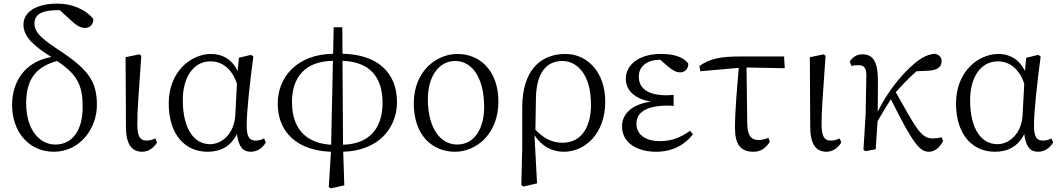

<svg xmlns="http://www.w3.org/2000/svg" viewBox="-20 -827 5875 1064"><path d="M287 -26C193 -26 125 -116 125 -254C125 -380 172 -455 296 -489C410 -413 438 -355 438 -232C438 -108 383 -26 287 -26ZM380 -708C412 -679 434 -672 451 -672C478 -672 498 -691 497 -722C450 -780 372 -807 297 -807C195 -807 110 -769 110 -690C110 -619 177 -566 265 -511C121 -487 47 -377 47 -246C47 -93 143 14 278 14C425 14 517 -117 517 -245C517 -368 476 -435 328 -535C224 -603 171 -642 171 -696C171 -754 221 -771 311 -771Z M768 14C806 14 835 -11 850 -38L841 -60C826 -53 811 -48 793 -48C760 -48 742 -64 741 -133C740 -211 748 -293 763 -517L753 -526L676 -510L678 -125C678 -27 710 14 768 14Z M1284 -191C1280 -93 1215 -28 1144 -28C1057 -28 993 -110 993 -273C993 -393 1048 -487 1147 -487C1213 -487 1267 -443 1293 -363ZM1444 -60C1429 -52 1413 -48 1397 -48C1364 -48 1347 -65 1347 -132C1347 -209 1365 -373 1384 -514L1371 -523L1304 -507L1297 -434C1266 -497 1214 -528 1150 -528C1038 -528 915 -430 915 -254C915 -75 1011 14 1130 14C1203 14 1259 -16 1293 -84C1302 -12 1328 14 1369 14C1407 14 1435 -8 1453 -37Z M1878 -490C2024 -485 2100 -405 2100 -258C2100 -116 2027 -29 1881 -25ZM1815 -25C1684 -32 1598 -106 1598 -262C1598 -397 1669 -488 1825 -490ZM1877 -676H1829L1826 -529C1622 -526 1519 -396 1519 -253C1519 -94 1628 8 1814 14L1802 210L1814 217L1888 200L1882 14C2080 8 2180 -119 2180 -262C2180 -421 2075 -526 1878 -529Z M2501 14C2619 14 2742 -84 2742 -264C2742 -434 2641 -528 2515 -528C2396 -528 2273 -430 2273 -254C2273 -74 2379 14 2501 14ZM2513 -26C2425 -26 2351 -111 2351 -278C2351 -395 2406 -489 2503 -489C2598 -489 2663 -393 2663 -234C2663 -120 2613 -26 2513 -26Z M2950 -286C2953 -415 3002 -489 3097 -489C3172 -489 3255 -423 3255 -246C3255 -123 3202 -36 3097 -36C3036 -36 2990 -63 2947 -108ZM2874 -4 2869 198 2881 207 2956 189 2942 -78C2982 -16 3040 14 3104 14C3225 14 3334 -89 3334 -264C3334 -430 3232 -528 3114 -528C2971 -528 2875 -432 2874 -235Z M3804 -102C3750 -64 3702 -45 3637 -45C3555 -45 3507 -82 3507 -142C3507 -193 3544 -242 3685 -242C3691 -242 3701 -241 3713 -240V-301C3702 -300 3684 -299 3675 -299C3566 -299 3520 -340 3520 -403C3520 -463 3572 -496 3637 -496H3639L3680 -460C3708 -436 3728 -426 3750 -426C3778 -426 3796 -450 3794 -475C3764 -515 3707 -528 3643 -528C3519 -528 3448 -467 3448 -390C3448 -332 3490 -280 3587 -264C3485 -249 3427 -199 3427 -126C3427 -37 3509 14 3616 14C3712 14 3779 -29 3820 -83Z M4117 -453 4329 -449 4325 -514H4083C3975 -514 3914 -503 3856 -461L3861 -432L4074 -451C4065 -344 4053 -215 4053 -117C4053 -26 4085 14 4155 14C4194 14 4222 -4 4246 -41L4238 -63C4222 -57 4203 -51 4186 -51C4146 -51 4122 -70 4121 -142Z M4560 14C4598 14 4627 -11 4642 -38L4633 -60C4618 -53 4603 -48 4585 -48C4552 -48 4534 -64 4533 -133C4532 -211 4540 -293 4555 -517L4545 -526L4468 -510L4470 -125C4470 -27 4502 14 4560 14Z M5198 -67C5186 -63 5167 -60 5145 -60C5078 -60 5044 -143 4944 -316C4982 -359 5019 -397 5059 -432L5122 -435C5171 -437 5198 -453 5198 -488C5198 -513 5182 -524 5161 -529C5127 -526 5095 -514 5051 -478C4980 -419 4898 -320 4844 -208C4845 -259 4845 -367 4845 -382C4845 -485 4818 -526 4759 -526C4725 -526 4706 -509 4689 -487L4698 -462C4711 -464 4724 -466 4737 -466C4771 -466 4781 -448 4781 -408L4777 -193L4765 2L4775 11L4833 0C4836 -49 4840 -102 4843 -154C4870 -204 4892 -236 4917 -277C5037 -36 5076 14 5127 14C5156 14 5187 -5 5206 -46Z M5647 -191C5643 -93 5578 -28 5507 -28C5420 -28 5356 -110 5356 -273C5356 -393 5411 -487 5510 -487C5576 -487 5630 -443 5656 -363ZM5807 -60C5792 -52 5776 -48 5760 -48C5727 -48 5710 -65 5710 -132C5710 -209 5728 -373 5747 -514L5734 -523L5667 -507L5660 -434C5629 -497 5577 -528 5513 -528C5401 -528 5278 -430 5278 -254C5278 -75 5374 14 5493 14C5566 14 5622 -16 5656 -84C5665 -12 5691 14 5732 14C5770 14 5798 -8 5816 -37Z"/></svg>

Font: Source Han Serif
Style: Regular
Weight: 400
Designer: Ryoko NISHIZUKA 西塚涼子 (kana & ideographs); Frank Grießhammer (Latin, Greek & Cyrillic); Wenlong ZHANG 张文龙 (bopomofo); San
Foundry: Adobe Systems Incorporated
Version: Version 1.001;PS 1.001;hotconv 16.6.54;makeotf.lib2.5.65590